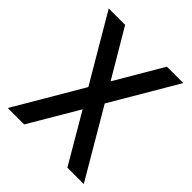

<svg xmlns="http://www.w3.org/2000/svg" viewBox="-194 -824 952 952"><g transform="rotate(45 281.5 -348.5)"><path d="M548 3H433L282 -255L130 3H15L224 -353L20 -700H135L282 -451L428 -700H543L339 -353Z"/></g></svg>

Font: RailwayAlternate
Style: Regular
Weight: 400
Version: 1.000